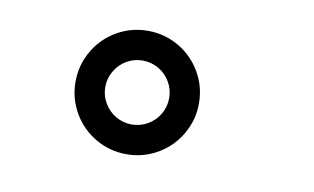

<svg xmlns="http://www.w3.org/2000/svg" viewBox="-42 -663 685 419"><g transform="rotate(10 300.0 -453.5)"><path d="M256.8 -590.3Q293.9 -590.3 325.4 -572Q356.9 -553.7 375.2 -522.2Q393.6 -490.7 393.6 -453.6Q393.6 -416.5 375.2 -385Q356.9 -353.5 325.4 -335.2Q293.9 -316.9 256.8 -316.9Q219.7 -316.9 188.2 -335.2Q156.7 -353.5 138.4 -385Q120.1 -416.5 120.1 -453.6Q120.1 -490.7 138.4 -522.2Q156.7 -553.7 188.2 -572Q219.7 -590.3 256.8 -590.3ZM256.8 -382.8Q275.9 -382.8 292.2 -392.3Q308.6 -401.9 318.1 -418.2Q327.6 -434.6 327.6 -453.6Q327.6 -472.7 318.1 -489Q308.6 -505.4 292.2 -514.9Q275.9 -524.4 256.8 -524.4Q237.8 -524.4 221.4 -514.9Q205.1 -505.4 195.6 -489Q186 -472.7 186 -453.6Q186 -434.6 195.6 -418.2Q205.1 -401.9 221.4 -392.3Q237.8 -382.8 256.8 -382.8Z"/></g></svg>

Font: Courier Prime Sans
Style: Regular
Weight: 400
Designer: Alan Dague-Greene
Foundry: Quote-Unquote Apps
Version: Version 3.020